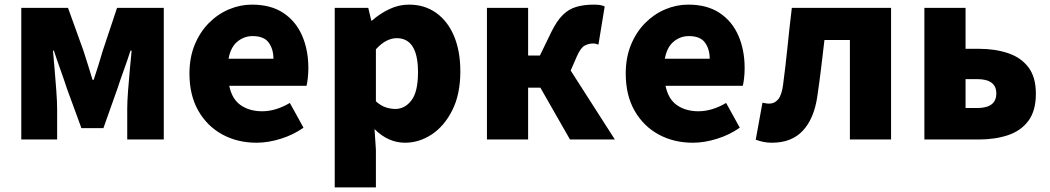

<svg xmlns="http://www.w3.org/2000/svg" viewBox="-20 -603 4538 830"><path d="M72 0V-569H274L341 -383Q352 -349 361.5 -318.5Q371 -288 380 -258H385Q395 -288 404.5 -318.5Q414 -349 424 -383L486 -569H688V0H530V-132Q530 -163 533.5 -210Q537 -257 541.5 -304.5Q546 -352 549 -384H544Q532 -346 516 -302Q500 -258 488 -221L427 -49H332L269 -221Q257 -258 241 -302.5Q225 -347 213 -384H209Q212 -352 216 -304.5Q220 -257 223.5 -210Q227 -163 227 -132V0Z M1089 14Q1007 14 941.5 -21.5Q876 -57 837.5 -124Q799 -191 799 -285Q799 -354 821.5 -409Q844 -464 882.5 -503Q921 -542 969.5 -562.5Q1018 -583 1069 -583Q1151 -583 1205 -547Q1259 -511 1286 -449Q1313 -387 1313 -309Q1313 -285 1310.5 -264Q1308 -243 1305 -232H971Q983 -174 1021 -148Q1059 -122 1113 -122Q1172 -122 1233 -158L1292 -51Q1248 -20 1193.5 -3Q1139 14 1089 14ZM968 -349H1162Q1162 -391 1141.5 -419Q1121 -447 1072 -447Q1035 -447 1006 -423Q977 -399 968 -349Z M1427 207V-569H1572L1585 -514H1588Q1622 -544 1663 -563.5Q1704 -583 1748 -583Q1816 -583 1866 -547Q1916 -511 1943 -446.5Q1970 -382 1970 -294Q1970 -196 1935.5 -127Q1901 -58 1846.5 -22Q1792 14 1731 14Q1658 14 1599 -45L1605 44V207ZM1689 -132Q1730 -132 1758.5 -169Q1787 -206 1787 -291Q1787 -438 1695 -438Q1649 -438 1605 -390V-165Q1626 -146 1647.5 -139Q1669 -132 1689 -132Z M2085 0V-569H2263V-363H2314L2363 -464Q2387 -513 2413 -538.5Q2439 -564 2472 -573.5Q2505 -583 2547 -583Q2560 -583 2572 -581.5Q2584 -580 2594 -575L2567 -410Q2562 -412 2556.5 -413.5Q2551 -415 2545 -415Q2524 -415 2507 -405.5Q2490 -396 2474 -360L2447 -298L2638 0H2444L2316 -224H2263V0Z M2975 14Q2893 14 2827.5 -21.5Q2762 -57 2723.5 -124Q2685 -191 2685 -285Q2685 -354 2707.5 -409Q2730 -464 2768.5 -503Q2807 -542 2855.5 -562.5Q2904 -583 2955 -583Q3037 -583 3091 -547Q3145 -511 3172 -449Q3199 -387 3199 -309Q3199 -285 3196.5 -264Q3194 -243 3191 -232H2857Q2869 -174 2907 -148Q2945 -122 2999 -122Q3058 -122 3119 -158L3178 -51Q3134 -20 3079.5 -3Q3025 14 2975 14ZM2854 -349H3048Q3048 -391 3027.5 -419Q3007 -447 2958 -447Q2921 -447 2892 -423Q2863 -399 2854 -349Z M3317 14Q3297 14 3280.5 10.5Q3264 7 3247 1L3276 -159Q3283 -158 3290 -156.5Q3297 -155 3305 -155Q3328 -155 3343.5 -173Q3359 -191 3365 -235Q3376 -318 3384.5 -402Q3393 -486 3403 -569H3832V0H3654V-430H3544Q3537 -369 3529.5 -307.5Q3522 -246 3513 -185Q3499 -90 3450.5 -38Q3402 14 3317 14Z M3976 0V-569H4154V-392H4212Q4281 -392 4337 -373.5Q4393 -355 4425.5 -312.5Q4458 -270 4458 -198Q4458 -124 4425.5 -80.5Q4393 -37 4337 -18.5Q4281 0 4212 0ZM4154 -136H4204Q4287 -136 4287 -199Q4287 -261 4204 -261H4154Z"/></svg>

Font: Source Han Sans TC Heavy
Style: Regular
Weight: 900
Designer: Ryoko NISHIZUKA Ë•øÂ°öÊ∂ºÂ≠ê (kana, bopomofo & ideographs); Paul D. Hunt (Latin, Greek & Cyrillic); Sandoll Communicatio
Foundry: Adobe
Version: Version 2.004;hotconv 1.0.118;makeotfexe 2.5.65603